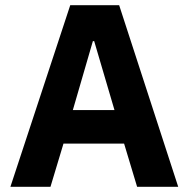

<svg xmlns="http://www.w3.org/2000/svg" viewBox="-20 -718 725 738"><path d="M665 0 438 -698H250L20 0H174L224 -166H457L507 0ZM420 -295H260L337 -560H342Z"/></svg>

Font: LVC Sans
Style: Bold
Weight: 700
Designer: Mike Abbink, Paul van der Laan, Pieter van Rosmalen
Foundry: Bold Monday
Version: Version 3.0